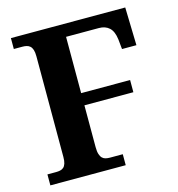

<svg xmlns="http://www.w3.org/2000/svg" viewBox="-106 -807 834 899"><g transform="rotate(-15 310.5 -357.0)"><path d="M517.1 -529.8 512.2 -578.1Q507.3 -617.7 488 -635.3Q468.8 -652.8 438 -652.8H278.8V-379.9H516.1V-320.8H278.8V-118.2Q278.8 -96.7 283 -84Q287.1 -71.3 293.9 -64.5Q300.8 -57.6 310.5 -55.4Q320.3 -53.2 331.1 -53.2H393.1V0H27.8V-53.2H69.8Q80.6 -53.2 89.8 -55.2Q99.1 -57.1 106.2 -63.2Q113.3 -69.3 117.2 -81.3Q121.1 -93.3 121.1 -112.8V-600.1Q121.1 -620.1 117.2 -632.1Q113.3 -644 106.2 -650.4Q99.1 -656.7 89.8 -658.9Q80.6 -661.1 69.8 -661.1H27.8V-713.9H582L586.9 -529.8Z"/></g></svg>

Font: Droid Serif
Style: Bold
Weight: 700
Designer: Monotype Design team
Foundry: Monotype Imaging Inc.
Version: Version 1.03